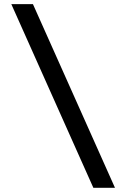

<svg xmlns="http://www.w3.org/2000/svg" viewBox="-20 -806 626 919"><path d="M426.8 92.8 34.2 -786.1H137.7L530.3 92.8Z"/></svg>

Font: CaskaydiaCove NFP
Style: Regular
Weight: 400
Designer: Aaron Bell
Foundry: Saja Typeworks
Version: Version 2111.001; VTT 6.35;Nerd Fonts 3.1.1